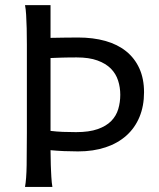

<svg xmlns="http://www.w3.org/2000/svg" viewBox="-20 -733 624 753"><path d="M178.2 -144Q178.2 -113.8 179.2 -86.4Q179.7 -74.7 180.2 -62.5Q180.7 -50.3 181.4 -38.8Q182.1 -27.3 183.1 -17.3Q184.1 -7.3 185.5 0H78.1Q83.5 -29.3 84.5 -84.7Q85.4 -140.1 85.4 -212.4V-558.1Q85.4 -592.3 84.7 -621.8Q84 -651.4 82.5 -674.8Q81.1 -698.2 78.1 -712.9H178.2V-584.5Q203.1 -585 230 -585.4Q256.8 -585.9 286.1 -585.9Q345.2 -585.9 393.1 -572.5Q440.9 -559.1 474.6 -532Q508.3 -504.9 526.6 -464.6Q544.9 -424.3 544.9 -371.1Q544.9 -317.4 527.1 -274.4Q509.3 -231.4 475.8 -201.4Q442.4 -171.4 394.3 -155.3Q346.2 -139.2 286.1 -139.2Q259.3 -139.2 230.7 -140.4Q202.1 -141.6 178.2 -144ZM178.2 -219.7Q201.7 -216.8 226.1 -215.8Q250.5 -214.8 278.3 -214.8Q329.6 -214.8 363 -226.6Q396.5 -238.3 416.3 -258.5Q436 -278.8 443.8 -305.4Q451.7 -332 451.7 -361.3Q451.7 -390.6 443.1 -417.2Q434.6 -443.8 414.8 -463.9Q395 -483.9 362.3 -495.8Q329.6 -507.8 280.8 -507.8Q263.7 -507.8 250 -507.6Q236.3 -507.3 224.6 -507.1Q212.9 -506.8 201.7 -506.3Q190.4 -505.9 178.2 -505.4Z"/></svg>

Font: Andika Am
Style: Regular
Weight: 400
Designer: Victor Gaultney, Annie Olsen, Julie Remington, Don Collingsworth, Eric Hays, Becca Hirsbrunner
Foundry: SIL International
Version: Version 5.000